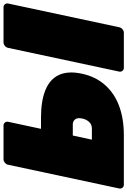

<svg xmlns="http://www.w3.org/2000/svg" viewBox="165 -908 740 1117"><g transform="rotate(-90 535.5 -350.0)"><path d="M19 0Q8 0 1.5 -8Q-5 -16 -3 -27L135 -673Q137 -684 146.5 -692Q156 -700 167 -700H363Q374 -700 380.5 -692Q387 -684 385 -673L344 -482H409Q506 -482 569 -456.5Q632 -431 657 -378.5Q682 -326 665 -245Q648 -165 599.5 -110Q551 -55 477 -27.5Q403 0 307 0ZM281 -186H346Q370 -186 385 -203Q400 -220 404 -243Q410 -270 399 -283.5Q388 -297 370 -297H305ZM699 0Q688 0 681.5 -8Q675 -16 677 -27L815 -673Q817 -684 826.5 -692Q836 -700 847 -700H1051Q1062 -700 1068.5 -692Q1075 -684 1073 -673L935 -27Q933 -16 923.5 -8Q914 0 903 0Z"/></g></svg>

Font: Rubik Light Black
Style: Italic
Weight: 900
Italic angle: -12°
Version: Version 2.104